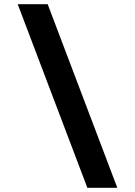

<svg xmlns="http://www.w3.org/2000/svg" viewBox="-20 -730 640 910"><path d="M394 160 64 -710H206L536 160Z"/></svg>

Font: Source Code Pro Black
Style: Regular
Weight: 900
Monospace: yes
Designer: Paul D. Hunt, Teo Tuominen
Foundry: Adobe Systems Incorporated
Version: Version 2.030;PS 1.000;hotconv 16.6.51;makeotf.lib2.5.65220